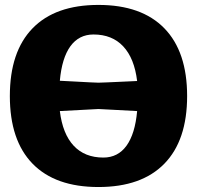

<svg xmlns="http://www.w3.org/2000/svg" viewBox="-20 -750 800 780"><path d="M112.3 -85Q20 -179.7 20 -359.9Q20 -540 112.3 -635Q204.6 -730 379.9 -730Q555.2 -730 647.7 -635Q740.2 -540 740.2 -359.9Q740.2 -179.7 647.7 -85Q555.2 9.8 379.9 9.8Q204.6 9.8 112.3 -85ZM223.1 -298.8Q234.4 -206.1 279.3 -158Q324.2 -109.9 399.9 -109.9Q459 -109.9 493.9 -158Q528.8 -206.1 537.1 -298.8Q509.3 -299.8 448.7 -303.5Q388.2 -307.1 379.9 -307.1Q377 -307.1 223.1 -298.8ZM223.1 -421.9Q245.1 -420.9 281.5 -418.9Q317.9 -417 345.2 -415.5Q372.6 -414.1 379.9 -414.1Q387.2 -414.1 414.3 -415.3Q441.4 -416.5 478.3 -418.2Q515.1 -419.9 537.1 -420.9Q525.9 -513.2 480.7 -561.5Q435.5 -609.9 359.9 -609.9Q300.8 -609.9 266.1 -562.3Q231.4 -514.6 223.1 -421.9Z"/></svg>

Font: Zantroke
Style: Regular
Weight: 500
Foundry: gluk
Version: Version 0.36